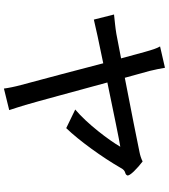

<svg xmlns="http://www.w3.org/2000/svg" viewBox="39 -864 862 980"><g transform="rotate(90 470.0 -374.0)"><path d="M386 -155 414 -50C422 -21 429 13 432 37L542 10C535 -12 522 -51 516 -72C499 -129 447 -323 401 -491C551 -522 700 -553 729 -557C696 -500 612 -388 539 -327L634 -281C697 -346 783 -465 837 -559C853 -590 867 -576 875 -592C882 -604 837 -646 804 -671C791 -664 772 -658 756 -655C715 -646 532 -610 377 -580L342 -707C335 -737 329 -764 326 -785L217 -760C227 -743 234 -721 245 -682L278 -561L153 -537C118 -531 88 -529 54 -525L80 -422C112 -430 200 -449 303 -470L358 -260Z"/></g></svg>

Font: GenSekiGothic2 TW M
Style: Regular
Weight: 500
Version: Version 2.100;PS 2.1;hotconv 16.6.51;makeotf.lib2.5.65220 DE